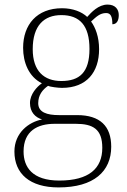

<svg xmlns="http://www.w3.org/2000/svg" viewBox="-20 -579 556 839"><path d="M236 240C390 240 466 170 466 62C466 -28 417 -76 317 -76H238C185 -76 147 -88 147 -128C147 -164 166 -187 190 -204C200 -199 235 -195 251 -195C359 -195 413 -264 413 -364C413 -418 397 -459 378 -485C401 -506 417 -522 444 -522C464 -522 471 -506 471 -473C490 -473 499 -489 499 -513C499 -538 484 -559 450 -559C410 -559 379 -525 361 -505C338 -527 299 -543 251 -543C141 -543 81 -471 81 -370C81 -307 105 -244 163 -215C141 -200 111 -167 111 -129C111 -89 134 -66 164 -57C105 -46 43 2 43 83C43 180 110 240 236 240ZM248 -225C173 -225 123 -268 123 -364C123 -468 173 -513 248 -513C328 -513 371 -468 371 -365C371 -262 327 -225 248 -225ZM239 210C121 210 83 151 83 83C83 -7 144 -38 219 -38H311C386 -38 427 -15 427 67C427 157 369 210 239 210Z"/></svg>

Font: Noto Serif Ethiopic ExtraLight
Style: Regular
Weight: 200
Designer: Monotype Design Team
Foundry: Monotype Imaging Inc.
Version: Version 2.102